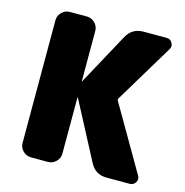

<svg xmlns="http://www.w3.org/2000/svg" viewBox="-107 -830 897 931"><g transform="rotate(15 341.0 -365.0)"><path d="M467 -373 655 -49Q665 -33 655 -16.5Q645 0 626 0H510Q453 0 427 -50L275 -339Q275 -340 274 -340Q273 -340 273 -339V-57Q273 -34 256 -17Q239 0 216 0H130Q107 0 90 -17Q73 -34 73 -57V-673Q73 -696 90 -713Q107 -730 130 -730H216Q239 -730 256 -713Q273 -696 273 -673V-421Q273 -420 274 -420Q275 -420 275 -421L416 -680Q443 -730 500 -730H616Q635 -730 644.5 -713.5Q654 -697 644 -681L467 -387Q462 -381 467 -373Z"/></g></svg>

Font: Rounded Mplus 1c Black
Style: Regular
Weight: 900
Version: Version 1.059.20150529